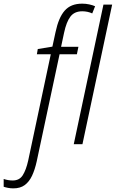

<svg xmlns="http://www.w3.org/2000/svg" viewBox="-146 -785 630 1045"><path d="M-73.2 240.2Q-88.4 240.2 -102.3 237.5Q-116.2 234.9 -126 231.4V189Q-114.7 192.9 -102.3 195.1Q-89.8 197.3 -76.7 197.3Q-40 197.3 -22 168.5Q-3.9 139.6 7.3 89.4L130.4 -489.7H54.7L59.6 -518.1L139.2 -531.2L156.2 -609.9Q164.6 -649.4 176.8 -678.5Q189 -707.5 205.8 -726.8Q222.7 -746.1 246.3 -755.6Q270 -765.1 301.8 -765.1Q321.3 -765.1 340.1 -761Q358.9 -756.8 371.6 -751L356 -711.9Q344.7 -717.3 330.6 -720.5Q316.4 -723.6 301.8 -723.6Q259.3 -723.6 237.3 -694.8Q215.3 -666 202.6 -606L186.5 -530.3H280.8L272.5 -489.7H178.2L53.7 93.8Q43.9 138.2 28.6 171.1Q13.2 204.1 -11.2 222.2Q-35.6 240.2 -73.2 240.2ZM255.4 0 417 -759.8H464.4L302.7 0Z"/></svg>

Font: Open Sans SemiCondensed Light
Style: Italic
Weight: 300
Width: 4
Italic angle: -12°
Designer: Monotype Design Team
Foundry: Monotype Imaging Inc.
Version: Version 3.000